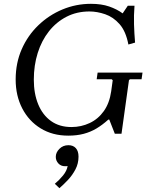

<svg xmlns="http://www.w3.org/2000/svg" viewBox="-20 -700 768 1005"><path d="M491 -320H726L721 -285H660L655 -280L616 0H581L552 -74H547Q516 -46 485 -27.5Q454 -9 418 0.5Q382 10 338 10H337Q255 10 193 -28Q131 -66 96.5 -132.5Q62 -199 62 -284Q62 -370 93.5 -442Q125 -514 180.5 -567.5Q236 -621 307 -650.5Q378 -680 456 -680Q511 -680 551.5 -666Q592 -652 622 -630L649 -670H684Q680 -619 681.5 -571.5Q683 -524 687 -477L652 -467Q639 -536 606 -573.5Q573 -611 530.5 -625.5Q488 -640 448 -640Q382 -640 328.5 -612.5Q275 -585 236.5 -536.5Q198 -488 177.5 -423Q157 -358 157 -283Q157 -210 180 -154Q203 -98 247 -66.5Q291 -35 354 -35Q405 -35 449.5 -56Q494 -77 523.5 -118.5Q553 -160 562 -222L570 -280L565 -285H486ZM338 60Q363 60 377 75.5Q391 91 391 120Q391 156 375 186.5Q359 217 336 241.5Q313 266 291 285L267 262Q290 243 310 218.5Q330 194 334 169Q330 170 326.5 170Q323 170 320 170Q299 170 285.5 155.5Q272 141 272 121Q272 98 291 79Q310 60 338 60Z"/></svg>

Font: Brygada 1918
Style: Italic
Weight: 400
Italic angle: -8°
Designer: Mateusz Machalski | Borys Kosmynka | Przemek Hoffer
Foundry: NIEPODLEGLA 2018
Version: Version 3.006